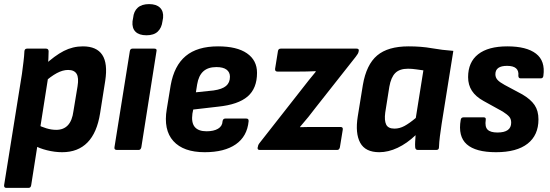

<svg xmlns="http://www.w3.org/2000/svg" viewBox="-25 -731 2681 936"><path d="M278 11Q242 11 204 1.5Q166 -8 143 -22L156 -124Q176 -113 201 -105.5Q226 -98 249 -98Q285 -98 306 -120.5Q327 -143 333 -189L353 -310Q360 -352 348.5 -371Q337 -390 307 -390Q281 -390 252 -374.5Q223 -359 186 -326L189 -411Q242 -460 286 -482.5Q330 -505 379 -505Q446 -505 473.5 -463.5Q501 -422 488 -337L463 -179Q448 -84 401.5 -36.5Q355 11 278 11ZM6 185Q-6 185 -5 172L82 -371Q86 -402 89.5 -430Q93 -458 94 -481Q95 -494 107 -494H199Q211 -494 212 -482Q212 -468 211 -446.5Q210 -425 208 -409L210 -356L127 172Q125 185 114 185Z M545 0Q531 0 533 -13L608 -482Q610 -494 621 -494H727Q741 -494 738 -482L664 -13Q661 0 651 0ZM689 -559Q653 -559 635.5 -576.5Q618 -594 621 -627L624 -644Q627 -676 646.5 -693.5Q666 -711 702 -711Q737 -711 755 -693.5Q773 -676 770 -644L767 -627Q763 -595 744 -577Q725 -559 689 -559Z M973 11Q869 11 820 -43.5Q771 -98 788 -199L807 -315Q824 -411 880.5 -458Q937 -505 1038 -505Q1130 -505 1179 -471Q1228 -437 1228 -376Q1228 -300 1182 -260.5Q1136 -221 1038 -211L917 -197L913 -177Q907 -133 924.5 -112Q942 -91 982 -91Q1017 -91 1038 -103.5Q1059 -116 1060 -140Q1062 -153 1073 -153H1176Q1188 -153 1187 -140Q1180 -66 1124.5 -27.5Q1069 11 973 11ZM930 -281 1016 -290Q1058 -296 1077 -312Q1096 -328 1096 -357Q1096 -379 1079.5 -391.5Q1063 -404 1030 -404Q989 -404 966 -383Q943 -362 936 -319Z M1241 0Q1229 0 1231 -12L1232 -15Q1233 -25 1239 -32L1446 -296Q1463 -318 1480.5 -340Q1498 -362 1514 -381V-384Q1492 -383 1470.5 -382.5Q1449 -382 1426 -382H1328Q1315 -382 1316 -395L1330 -482Q1332 -494 1344 -494H1713Q1726 -494 1724 -483L1723 -479Q1722 -470 1709 -454L1515 -208Q1497 -184 1478 -160.5Q1459 -137 1438 -113V-111Q1465 -112 1485.5 -112Q1506 -112 1531 -112H1635Q1648 -112 1646 -99L1632 -13Q1629 0 1619 0Z M1824 11Q1756 11 1731 -35Q1706 -81 1719 -163L1744 -317Q1761 -416 1813.5 -460.5Q1866 -505 1967 -505Q2029 -505 2079.5 -496Q2130 -487 2185 -483L2128 -127Q2123 -94 2119.5 -66.5Q2116 -39 2115 -13Q2115 0 2102 0H2012Q2000 0 1999 -13Q1998 -26 1999 -41Q2000 -56 2001 -72Q1959 -32 1913.5 -10.5Q1868 11 1824 11ZM1898 -104Q1923 -104 1947 -117Q1971 -130 2002 -156L2039 -388Q2023 -390 2003 -393Q1983 -396 1964 -396Q1923 -396 1902 -375Q1881 -354 1873 -308L1853 -182Q1848 -144 1857.5 -124Q1867 -104 1898 -104Z M2393 11Q2294 11 2250.5 -27.5Q2207 -66 2221 -147Q2223 -159 2235 -159H2333Q2345 -159 2343 -147Q2338 -113 2352 -99Q2366 -85 2400 -85Q2467 -85 2467 -133Q2467 -151 2457.5 -162Q2448 -173 2426 -187L2332 -239Q2294 -260 2275.5 -288.5Q2257 -317 2257 -355Q2257 -428 2306 -466.5Q2355 -505 2448 -505Q2542 -505 2588 -469.5Q2634 -434 2624 -362Q2623 -349 2611 -349H2513Q2502 -349 2502 -362Q2507 -410 2447 -410Q2390 -410 2390 -369Q2390 -353 2400.5 -341.5Q2411 -330 2435 -317L2521 -271Q2562 -247 2581 -219Q2600 -191 2600 -149Q2600 -72 2547 -30.5Q2494 11 2393 11Z"/></svg>

Font: Sofia Sans Semi Condensed ExtraBold
Style: Italic
Weight: 800
Italic angle: -9°
Version: Version 4.100